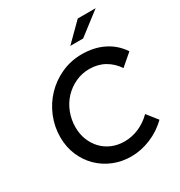

<svg xmlns="http://www.w3.org/2000/svg" viewBox="-211 -1063 1142 1219"><g transform="rotate(-30 359.5 -453.5)"><path d="M66 0ZM408 -93Q462 -93 513 -115Q564 -137 606 -179Q621 -160 636.5 -140.5Q652 -121 667 -102Q612 -48 540.5 -18.5Q469 11 397 11Q328 11 268 -13.5Q208 -38 163 -82Q118 -126 92 -187Q66 -248 66 -320Q66 -397 95 -467.5Q124 -538 175 -591.5Q226 -645 296 -677Q366 -709 447 -709Q536 -709 605.5 -674.5Q675 -640 719 -574Q697 -555 676 -537Q655 -519 633 -500Q601 -549 552 -576.5Q503 -604 441 -604Q387 -604 339.5 -582Q292 -560 256.5 -522.5Q221 -485 201 -434Q181 -383 181 -326Q181 -276 198 -233.5Q215 -191 245 -159.5Q275 -128 316.5 -110.5Q358 -93 408 -93ZM539 -918H670L505 -791H411Z"/></g></svg>

Font: Rosa Sans Medium
Style: Italic
Weight: 500
Italic angle: -12°
Designer: Pentagram / MCKL
Foundry: Pentagram / MCKL
Version: Version 1.005;September 16, 2019;FontCreator 11.5.0.2425 64-